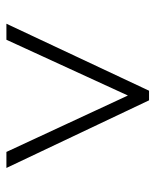

<svg xmlns="http://www.w3.org/2000/svg" viewBox="37 -791 485 599"><g transform="rotate(90 279.5 -491.5)"><path d="M263 -714H293L504 -269H454L278 -648L104 -269H54Z"/></g></svg>

Font: Noto Serif Light
Style: Regular
Weight: 300
Designer: Monotype Design Team
Foundry: Monotype Imaging Inc.
Version: Version 1.001